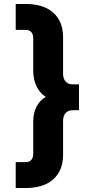

<svg xmlns="http://www.w3.org/2000/svg" viewBox="-20 -765 465 965"><path d="M59 50H109Q127 50 137 39Q147 28 147 9V-155Q147 -196 163.5 -228.5Q180 -261 210 -278Q180 -297 163.5 -331.5Q147 -366 147 -409V-574Q147 -593 137 -604Q127 -615 109 -615H59V-745H109Q199 -745 248 -701Q297 -657 297 -578V-395Q297 -370 309.5 -355.5Q322 -341 345 -341H377V-211H345Q322 -211 309.5 -196.5Q297 -182 297 -157V13Q297 92 248 136Q199 180 109 180H59Z"/></svg>

Font: Eudoxus Sans ExtraBold
Style: Regular
Weight: 800
Designer: Stijn de Vries
Foundry: tokotype
Version: Version 2.005